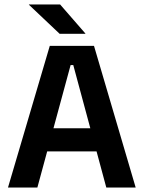

<svg xmlns="http://www.w3.org/2000/svg" viewBox="-20 -846 648 866"><path d="M16 0 204.5 -639H404L592 0H459.5L310.5 -552.5H298.5L148.5 0ZM159 -163V-267.5H448V-163ZM251 -826 365 -695V-693.5H249L110.5 -824.5V-826Z"/></svg>

Font: Anek Tamil Medium SemiBold
Style: Regular
Weight: 600
Version: Version 1.003